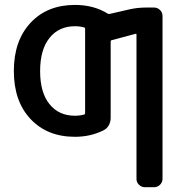

<svg xmlns="http://www.w3.org/2000/svg" viewBox="-20 -576 759 792"><path d="M327.1 -103.5Q331.1 -104.5 331.1 -109.4V-457Q331.1 -461.9 327.1 -462.9Q309.6 -467.8 289.1 -467.8Q222.7 -467.8 184.1 -419.4Q145.5 -371.1 145.5 -282.7Q145.5 -194.3 184.1 -146.5Q222.7 -98.6 289.1 -98.6Q309.6 -98.6 327.1 -103.5ZM512.7 -537.1Q546.9 -544.9 582 -544.9H615.2Q629.9 -544.9 640.1 -534.7Q650.4 -524.4 650.4 -509.8V162.1Q650.4 175.8 640.1 186Q629.9 196.3 615.2 196.3H578.1Q563.5 196.3 553.2 186Q543 175.8 543 162.1V-433.6Q543 -437.5 539.1 -436.5L440.4 -410.2Q436.5 -409.2 436.5 -404.3V-89.8Q436.5 -73.2 428.7 -59.1Q420.9 -44.9 406.2 -38.1Q353.5 -11.7 289.1 -11.7Q174.8 -11.7 106 -85Q37.1 -158.2 37.1 -283.2Q37.1 -408.2 106 -481.9Q174.8 -555.7 289.1 -555.7Q367.2 -555.7 424.8 -519.5Q428.7 -517.6 432.6 -518.6Z"/></svg>

Font: Gen Jyuu GothicL Medium
Style: Regular
Weight: 500
Designer: [Source Han Sans]
Ryoko NISHIZUKA  (kana & ideographs); Paul D. Hunt (Latin, Greek & Cyrillic); Wenlong ZHANG  (bopomofo
Version: Version 1.002.20150607